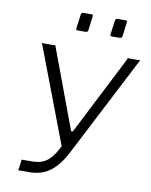

<svg xmlns="http://www.w3.org/2000/svg" viewBox="-101 -1027 864 1102"><g transform="rotate(10 331.0 -476.5)"><path d="M350 -943 340 -863Q339 -855 335.5 -852Q332 -849 323 -849H281Q273 -849 271 -851.5Q269 -854 270 -861L281 -942Q284 -954 293 -954H342Q353 -954 350 -943ZM549 -943 539 -863Q538 -855 534.5 -852Q531 -849 522 -849H480Q472 -849 470 -851.5Q468 -854 469 -861L480 -942Q483 -954 492 -954H541Q552 -954 549 -943ZM83 -1 90 -49Q91 -55 90.5 -59Q90 -63 92 -63H138Q178 -62 205.5 -71Q233 -80 255.5 -103.5Q278 -127 300 -170L585 -729Q588 -735 588.5 -739Q589 -743 592 -742H647Q654 -742 657.5 -743Q661 -744 662 -742L357 -150Q314 -67 260.5 -31.5Q207 4 131 0H98Q91 0 87 1Q83 2 83 -1ZM312 -158 95 -729Q93 -735 90.5 -738Q88 -741 90 -742H154Q160 -742 164 -743Q168 -744 168 -742L340 -280Q344 -271 348 -271.5Q352 -272 358 -283L374 -276Z"/></g></svg>

Font: Libre Franklin Light
Style: Italic
Weight: 300
Italic angle: -8°
Designer: Pablo Impallari, Rodrigo Fuenzalida, Nhung Nguyen
Foundry: Impallari Type
Version: Version 3.000